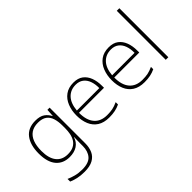

<svg xmlns="http://www.w3.org/2000/svg" viewBox="-104 -1313 2106 2106"><g transform="rotate(-45 949.5 -260.0)"><path d="M286 -540Q358 -540 397 -512Q436 -484 457 -441H459L465 -530H499V23Q499 87 477 136Q455 185 405.5 212.5Q356 240 274 240Q212 240 167 229.5Q122 219 85 203V162Q122 179 169 191.5Q216 204 273 204Q375 204 417 155Q459 106 459 24V-16Q459 -43 459.5 -64Q460 -85 461 -113H459Q441 -53 393 -21.5Q345 10 273 10Q172 10 115 -58Q58 -126 58 -258Q58 -390 115.5 -465Q173 -540 286 -540ZM292 -504Q226 -504 183.5 -475Q141 -446 120 -391Q99 -336 99 -257Q99 -144 146 -85Q193 -26 280 -26Q336 -26 371 -45Q406 -64 425.5 -96Q445 -128 452.5 -167.5Q460 -207 460 -247V-293Q460 -354 445 -402Q430 -450 393.5 -477Q357 -504 292 -504Z M877 -540Q947 -540 990 -507.5Q1033 -475 1054 -419.5Q1075 -364 1075 -293V-262H687Q686 -148 738 -86.5Q790 -25 889 -25Q938 -25 973 -32Q1008 -39 1054 -60V-24Q1016 -6 976.5 2Q937 10 887 10Q804 10 750.5 -24.5Q697 -59 671.5 -120Q646 -181 646 -260Q646 -337 671.5 -401Q697 -465 748.5 -502.5Q800 -540 877 -540ZM878 -506Q798 -506 747.5 -452.5Q697 -399 688 -296H1036Q1037 -358 1019.5 -405.5Q1002 -453 966.5 -479.5Q931 -506 878 -506Z M1424 -540Q1494 -540 1537 -507.5Q1580 -475 1601 -419.5Q1622 -364 1622 -293V-262H1234Q1233 -148 1285 -86.5Q1337 -25 1436 -25Q1485 -25 1520 -32Q1555 -39 1601 -60V-24Q1563 -6 1523.5 2Q1484 10 1434 10Q1351 10 1297.5 -24.5Q1244 -59 1218.5 -120Q1193 -181 1193 -260Q1193 -337 1218.5 -401Q1244 -465 1295.5 -502.5Q1347 -540 1424 -540ZM1425 -506Q1345 -506 1294.5 -452.5Q1244 -399 1235 -296H1583Q1584 -358 1566.5 -405.5Q1549 -453 1513.5 -479.5Q1478 -506 1425 -506Z M1811 0H1771V-760H1811Z"/></g></svg>

Font: Noto Sans Hebrew Thin ExtraLight
Style: Regular
Weight: 250
Version: Version 3.001